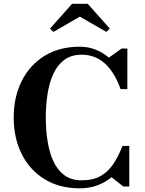

<svg xmlns="http://www.w3.org/2000/svg" viewBox="-20 -1014 788 1044"><path d="M414 -923.5 270.5 -840.5 252 -858.5 372 -993.5H457L577 -858.5L558.5 -840.5ZM683 -220.5V0H650.5L586.5 -50.5Q552.5 -22 509 -6Q465.5 10 414 10Q302.5 10 221.8 -40Q141 -90 97.8 -177Q54.5 -264 54.5 -375Q54.5 -486 97.8 -573Q141 -660 221.8 -710Q302.5 -760 414 -760Q459.5 -760 499.5 -744.2Q539.5 -728.5 572 -700.5L641 -750H672.5V-529.5H635.5Q604.5 -618.5 551.8 -667.5Q499 -716.5 424 -716.5Q368 -716.5 330.5 -689Q293 -661.5 270.8 -613.8Q248.5 -566 238.8 -504.5Q229 -443 229 -375Q229 -307 238.8 -245.5Q248.5 -184 270.8 -136.2Q293 -88.5 330.5 -61Q368 -33.5 424 -33.5Q487 -33.5 528.5 -57.8Q570 -82 597.5 -124.2Q625 -166.5 646 -220.5Z"/></svg>

Font: Bodoni* 06pt
Style: Bold
Weight: 700
Version: Version 2.3